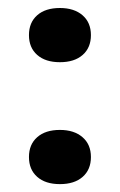

<svg xmlns="http://www.w3.org/2000/svg" viewBox="-20 -449 300 480"><path d="M129.8 -293.5Q93.5 -293.5 73 -311.7Q52.4 -329.8 52.4 -361.3Q52.4 -392.7 73 -410.9Q93.5 -429 129.8 -429Q165.3 -429 186.3 -410.9Q207.3 -392.7 207.3 -361.3Q207.3 -329.8 186.7 -311.7Q166.1 -293.5 129.8 -293.5ZM129.8 11.3Q93.5 11.3 73 -6.9Q52.4 -25 52.4 -56.5Q52.4 -87.9 73 -106Q93.5 -124.2 129.8 -124.2Q165.3 -124.2 186.3 -106Q207.3 -87.9 207.3 -56.5Q207.3 -25 186.7 -6.9Q166.1 11.3 129.8 11.3Z"/></svg>

Font: Playfair 5pt SemiExpanded Light ExtraBold
Style: Regular
Weight: 800
Version: Version 2.001;gftools[0.9.30]